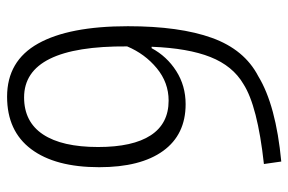

<svg xmlns="http://www.w3.org/2000/svg" viewBox="-156 -648 814 542"><g transform="rotate(90 251.0 -377.0)"><path d="M195 -699Q277 -749 436 -764L443 -715Q279 -697 217 -657Q166 -627 141 -564Q116 -501 112 -398H116Q139 -441 180.5 -467.5Q222 -494 274 -494Q360 -494 406 -430.5Q452 -367 452 -250Q452 -126 401 -58Q350 10 253 10Q152 10 103 -77.5Q54 -165 54 -331Q54 -477 87 -568.5Q120 -660 195 -699ZM395 -247Q395 -345 362 -395.5Q329 -446 264 -446Q213 -446 172.5 -412.5Q132 -379 111 -329Q109 -38 255 -38Q324 -38 359.5 -91.5Q395 -145 395 -247Z"/></g></svg>

Font: Noto Sans UI NarrowLight
Style: Regular
Weight: 300
Width: 4
Designer: Monotype Design Team
Foundry: Monotype Imaging Inc.
Version: Version 1.001